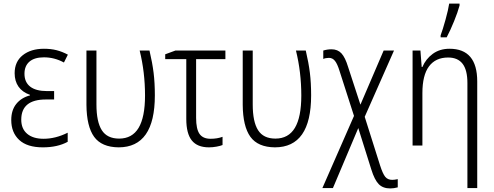

<svg xmlns="http://www.w3.org/2000/svg" viewBox="-20 -815 2766 1075"><path d="M283 -258H237Q99 -258 99 -145Q99 -94 132 -66Q165 -38 224 -38Q291 -38 359 -72V-21Q302 10 220 10Q132 10 87.5 -31.5Q43 -73 43 -143Q43 -198 71 -233Q99 -268 148 -281V-284Q105 -299 83.5 -330Q62 -361 62 -405Q62 -470 107.5 -506Q153 -542 226 -542Q265 -542 296.5 -534Q328 -526 360 -509L338 -465Q285 -494 226 -494Q173 -494 145 -470Q117 -446 117 -402Q117 -355 149 -330Q181 -305 244 -305H283Z M464 -228V-532H520V-230Q520 -133 550 -86Q580 -39 647 -39Q720 -39 756 -99Q792 -159 792 -280Q792 -411 762 -532H817Q833 -464 840 -407.5Q847 -351 847 -281Q847 10 644 10Q549 9 507 -49Q465 -107 464 -228Z M1242 -484H1078V-155Q1078 -93 1097 -65.5Q1116 -38 1159 -38Q1196 -38 1226 -49V-3Q1214 2 1192.5 6Q1171 10 1150 10Q1085 10 1054 -28.5Q1023 -67 1023 -149V-484H905V-511L962 -532H1242Z M1339 -228V-532H1395V-230Q1395 -133 1425 -86Q1455 -39 1522 -39Q1595 -39 1631 -99Q1667 -159 1667 -280Q1667 -411 1637 -532H1692Q1708 -464 1715 -407.5Q1722 -351 1722 -281Q1722 10 1519 10Q1424 9 1382 -49Q1340 -107 1339 -228Z M1929 -440 1998 -229 2128 -532H2186L2022 -161L2108 111Q2123 158 2137 175Q2151 192 2176 192Q2189 192 2207 188V234Q2185 240 2165 240Q2124 240 2100.5 216Q2077 192 2059 134L1986 -98L1844 238H1785L1962 -166L1881 -418Q1869 -457 1855.5 -474Q1842 -491 1822 -491Q1804 -491 1790 -485V-532Q1813 -539 1836 -539Q1871 -539 1892 -516Q1913 -493 1929 -440Z M2652 -359V238H2597V-350Q2597 -423 2570 -458Q2543 -493 2489 -493Q2419 -493 2382 -443.5Q2345 -394 2345 -294V0H2290V-532H2334L2341 -440H2345Q2364 -485 2403 -513.5Q2442 -542 2497 -542Q2652 -542 2652 -359ZM2447 -617Q2459 -649 2474.5 -705Q2490 -761 2495 -795H2553V-784Q2543 -747 2522.5 -696.5Q2502 -646 2481 -606H2447Z"/></svg>

Font: Noto Sans UI NarrowLight
Style: Regular
Weight: 300
Width: 4
Designer: Monotype Design Team
Foundry: Monotype Imaging Inc.
Version: Version 1.001